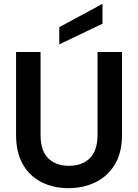

<svg xmlns="http://www.w3.org/2000/svg" viewBox="-20 -972 721 1004"><path d="M338 12Q261 12 199 -18.5Q137 -49 100.5 -111Q64 -173 64 -268V-700H192V-267Q192 -185 231.5 -145Q271 -105 341 -105Q410 -105 450 -145Q490 -185 490 -267V-700H618V-268Q618 -173 580 -111Q542 -49 478.5 -18.5Q415 12 338 12ZM290 -740V-830L516 -952V-848Z"/></svg>

Font: DeepMind Sans
Style: Bold
Weight: 700
Designer: Jonny Pinhorn / Modifications: Colophon Foundry
Foundry: Colophon Foundry
Version: Version 1.002; ttfautohint (v1.8.2)